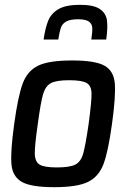

<svg xmlns="http://www.w3.org/2000/svg" viewBox="-20 -769 549 797"><path d="M23 0ZM39 -255Q55 -371 74.5 -423Q94 -475 138.5 -496.5Q183 -518 279 -518Q375 -518 413.5 -496.5Q452 -475 456.5 -423Q461 -371 445 -255Q429 -139 409.5 -87.5Q390 -36 345.5 -14Q301 8 205 8Q109 8 70.5 -14Q32 -36 27.5 -87.5Q23 -139 39 -255ZM348 -255Q360 -345 360 -378.5Q360 -412 340.5 -424Q321 -436 267 -436Q214 -436 191.5 -424Q169 -412 159 -378.5Q149 -345 137 -255Q124 -166 124.5 -132Q125 -98 144 -86Q163 -74 216 -74Q270 -74 293 -86Q316 -98 325.5 -132Q335 -166 348 -255ZM312 -749Q369 -749 394.5 -731.5Q420 -714 424 -684.5Q428 -655 421 -605H359Q364 -638 363 -654Q362 -670 349 -679.5Q336 -689 304 -689Q271 -689 254.5 -679.5Q238 -670 232.5 -653.5Q227 -637 222 -605H161Q168 -654 180.5 -684Q193 -714 223.5 -731.5Q254 -749 312 -749Z"/></svg>

Font: Assailand Medium
Style: Italic
Weight: 500
Italic angle: -8°
Designer: Hector Gatti with collaboration of the Omnibus-Type team
Foundry: Omnibus-Type
Version: Version 0.072;October 19, 2019;FontCreator 12.0.0.2547 64-bi